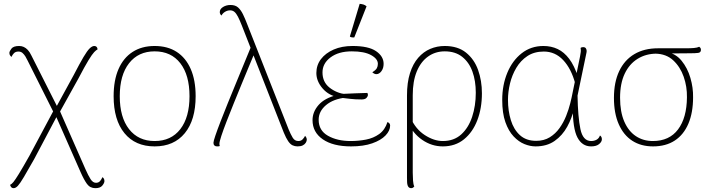

<svg xmlns="http://www.w3.org/2000/svg" viewBox="-20 -752 3711 1002"><path d="M478 230Q450 230 434 208Q418 186 400 145L267 -157L262 -161L124 -436Q119 -447 112.5 -457.5Q106 -468 97.5 -475.5Q89 -483 76 -483Q61 -483 52.5 -474Q44 -465 40 -455Q36 -458 32.5 -463Q29 -468 29 -476Q29 -484 39.5 -498Q50 -512 80 -512Q93 -512 104 -507Q115 -502 125 -491.5Q135 -481 144 -462L286 -181L288 -183L426 131Q441 165 453 183.5Q465 202 481 202Q495 202 503 192Q511 182 514 173Q518 174 521.5 179.5Q525 185 525 193Q525 203 514 216.5Q503 230 478 230ZM51 230Q43 230 38 224Q33 218 33 212Q41 209 50 198Q59 187 78.5 155.5Q98 124 134 60L266 -187L283 -157L158 79Q124 139 104.5 172Q85 205 73.5 217.5Q62 230 51 230ZM289 -162 271 -189 365 -361Q396 -421 415.5 -454Q435 -487 448 -499.5Q461 -512 472 -512Q480 -512 484.5 -507Q489 -502 489 -494Q482 -491 471.5 -480Q461 -469 442 -438Q423 -407 389 -342Z M787 12Q686 12 629.5 -57Q573 -126 573 -250Q573 -333 598.5 -391.5Q624 -450 672 -481Q720 -512 787 -512Q855 -512 902.5 -481Q950 -450 975.5 -391.5Q1001 -333 1001 -250Q1001 -126 944.5 -57Q888 12 787 12ZM787 -16Q873 -16 921 -78Q969 -140 969 -250Q969 -360 921 -422Q873 -484 787 -484Q702 -484 653.5 -422Q605 -360 605 -250Q605 -140 653.5 -78Q702 -16 787 -16Z M1533 12Q1519 12 1507 6.5Q1495 1 1484 -15Q1473 -31 1461 -60L1242 -619Q1231 -647 1222 -664.5Q1213 -682 1203.5 -690Q1194 -698 1181 -698Q1167 -698 1154.5 -690.5Q1142 -683 1136 -671Q1132 -674 1129.5 -678.5Q1127 -683 1127 -689Q1127 -705 1144 -715.5Q1161 -726 1183 -726Q1208 -726 1222.5 -713Q1237 -700 1248 -677.5Q1259 -655 1270 -626L1487 -75Q1497 -51 1507.5 -33.5Q1518 -16 1537 -16Q1551 -16 1559.5 -25Q1568 -34 1572 -43Q1576 -39 1578.5 -34Q1581 -29 1581 -23Q1581 -16 1576 -7.5Q1571 1 1560.5 6.5Q1550 12 1533 12ZM1113 12Q1105 12 1100.5 8.5Q1096 5 1095 0.5Q1094 -4 1094 -7Q1094 -15 1104 -44.5Q1114 -74 1131 -118Q1148 -162 1169 -214Q1190 -266 1212 -319Q1234 -372 1254 -421Q1274 -470 1289 -506L1309 -477Q1297 -448 1279 -405Q1261 -362 1240.5 -312Q1220 -262 1199.5 -211.5Q1179 -161 1162 -117Q1145 -73 1135 -42.5Q1125 -12 1125 -1Q1125 0 1125.5 4Q1126 8 1127 10Q1126 11 1122 11.5Q1118 12 1113 12Z M1812 12Q1718 12 1664.5 -25Q1611 -62 1611 -125Q1611 -168 1642.5 -204Q1674 -240 1738 -256L1750 -244Q1697 -252 1664 -290Q1631 -328 1631 -371Q1631 -412 1655 -443.5Q1679 -475 1721.5 -493.5Q1764 -512 1820 -512Q1903 -512 1942.5 -485Q1982 -458 1982 -419Q1982 -396 1970.5 -380.5Q1959 -365 1944 -365Q1939 -365 1933.5 -367.5Q1928 -370 1923 -375Q1941 -386 1946.5 -396Q1952 -406 1952 -419Q1952 -445 1916.5 -464.5Q1881 -484 1816 -484Q1747 -484 1705 -452.5Q1663 -421 1663 -374Q1663 -324 1699.5 -295Q1736 -266 1785 -260L1787 -243Q1720 -236 1681.5 -203.5Q1643 -171 1643 -127Q1643 -71 1691.5 -43.5Q1740 -16 1810 -16Q1851 -16 1890 -23.5Q1929 -31 1959 -52.5Q1989 -74 2002 -115Q2010 -112 2013 -107Q2016 -102 2016 -97Q2016 -70 1992 -45Q1968 -20 1922.5 -4Q1877 12 1812 12ZM1867 -233Q1834 -233 1809 -236Q1784 -239 1766 -241V-262Q1803 -264 1834.5 -265Q1866 -266 1897 -267Q1900 -263 1900 -257Q1900 -249 1892.5 -241Q1885 -233 1867 -233ZM1829 -557Q1825 -556 1816.5 -557Q1808 -558 1806 -562L1857 -732Q1868 -731 1876.5 -728.5Q1885 -726 1893 -719Z M2126 230Q2119 230 2114.5 226.5Q2110 223 2107.5 216Q2105 209 2104.5 199Q2104 189 2104 176V-254Q2104 -321 2119.5 -370Q2135 -419 2162.5 -450.5Q2190 -482 2225.5 -497Q2261 -512 2301 -512Q2369 -512 2412 -477.5Q2455 -443 2475 -387Q2495 -331 2495 -265Q2495 -187 2471 -124.5Q2447 -62 2401.5 -25Q2356 12 2291 12Q2233 12 2183.5 -22Q2134 -56 2108 -115L2123 -137Q2149 -78 2197 -47Q2245 -16 2291 -16Q2349 -16 2387 -50.5Q2425 -85 2444 -142.5Q2463 -200 2463 -268Q2463 -330 2445.5 -378.5Q2428 -427 2392 -455.5Q2356 -484 2301 -484Q2252 -484 2214 -457Q2176 -430 2155 -379Q2134 -328 2134 -255V149Q2134 170 2135.5 190.5Q2137 211 2142 221Q2141 223 2136.5 226.5Q2132 230 2126 230Z M2775 12Q2747 12 2717 0Q2687 -12 2660.5 -40Q2634 -68 2617.5 -114.5Q2601 -161 2601 -231Q2601 -308 2627.5 -372Q2654 -436 2702.5 -474Q2751 -512 2816 -512Q2857 -512 2890.5 -496Q2924 -480 2950.5 -445Q2977 -410 2996 -352L2982 -316Q2961 -394 2919 -438.5Q2877 -483 2818 -483Q2768 -483 2732.5 -459.5Q2697 -436 2674.5 -398Q2652 -360 2641.5 -316Q2631 -272 2631 -231Q2631 -174 2646 -125Q2661 -76 2693.5 -46.5Q2726 -17 2778 -17Q2819 -17 2849 -35.5Q2879 -54 2900 -83.5Q2921 -113 2934.5 -147Q2948 -181 2956 -213Q2964 -245 2968 -267L3007 -457Q3010 -473 3011 -481.5Q3012 -490 3010 -502Q3012 -504 3015.5 -505Q3019 -506 3023 -506Q3033 -506 3037 -500.5Q3041 -495 3041.5 -488Q3042 -481 3040 -474L2994 -253Q2996 -141 3009 -78.5Q3022 -16 3065 -16Q3081 -16 3093.5 -23Q3106 -30 3111 -45Q3121 -39 3121 -25Q3121 -12 3106.5 0Q3092 12 3065 12Q3018 12 2993.5 -34.5Q2969 -81 2969 -193L2976 -185Q2965 -136 2940 -90.5Q2915 -45 2874.5 -16.5Q2834 12 2775 12Z M3388 12Q3325 12 3279.5 -17.5Q3234 -47 3209 -104Q3184 -161 3184 -241Q3184 -323 3211.5 -381Q3239 -439 3290.5 -469.5Q3342 -500 3414 -500H3563Q3584 -500 3601.5 -501.5Q3619 -503 3629 -508Q3631 -507 3634.5 -503Q3638 -499 3638 -492Q3638 -478 3624 -476Q3610 -474 3584 -474L3467 -473L3407 -472Q3351 -472 3307.5 -445Q3264 -418 3240 -367Q3216 -316 3216 -242Q3216 -168 3238 -117.5Q3260 -67 3298.5 -41.5Q3337 -16 3387 -16Q3473 -16 3518.5 -76.5Q3564 -137 3565 -244Q3566 -300 3548 -351.5Q3530 -403 3493.5 -437Q3457 -471 3400 -472L3458 -481Q3506 -473 3537 -435Q3568 -397 3583 -345.5Q3598 -294 3597 -244Q3597 -164 3572.5 -106.5Q3548 -49 3501.5 -18.5Q3455 12 3388 12Z"/></svg>

Font: Arima Thin
Style: Regular
Weight: 100
Designer: Joana Correia and Natanael Gama
Foundry: NDISCOVER
Version: Version 1.101;gftools[0.9.23]